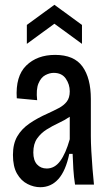

<svg xmlns="http://www.w3.org/2000/svg" viewBox="-20 -770 459 801"><path d="M148 11Q121 11 94.5 -2.5Q68 -16 51 -45.5Q34 -75 34 -124Q34 -170 52 -201Q70 -232 102.5 -254.5Q135 -277 180 -297Q204 -308 225 -319Q246 -330 258.5 -346Q271 -362 271 -389Q271 -418 254.5 -442Q238 -466 204 -466Q187 -466 169 -456.5Q151 -447 140.5 -422Q130 -397 135 -352L50 -360Q44 -452 89.5 -496.5Q135 -541 210 -541Q289 -541 324 -492.5Q359 -444 359 -357V-202Q359 -176 361 -139.5Q363 -103 366 -65.5Q369 -28 372 0H293Q288 -32 286 -64.5Q284 -97 283 -128H269Q254 -57 223.5 -23Q193 11 148 11ZM175 -67Q208 -67 231 -98Q254 -129 271 -189V-283Q251 -269 225 -257Q199 -245 175 -230Q151 -215 135 -192.5Q119 -170 119 -134Q119 -101 134.5 -84Q150 -67 175 -67ZM92 -587V-666L207 -750L322 -666V-587L207 -671Z"/></svg>

Font: Bricolage Grotesque 10pt Condensed
Style: Regular
Weight: 400
Width: 3
Designer: Mathieu Triay
Foundry: Atelier Triay
Version: Version 1.000; ttfautohint (v1.8.4.7-5d5b);gftools[0.9.29]